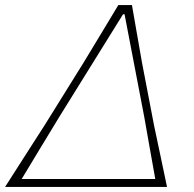

<svg xmlns="http://www.w3.org/2000/svg" viewBox="-41 -733 759 753"><path d="M-21 0Q16 -58 56.5 -121.2Q97 -184.5 135 -243.5L286.5 -487Q326 -552.5 358.5 -606Q391 -659.5 423 -713H476.5Q486 -658.5 495.2 -605.8Q504.5 -553 516 -487L563 -242Q576 -181.5 589 -119Q602 -56.5 614 0ZM193 -277Q157.5 -218.5 119.2 -155.5Q81 -92.5 44 -31H568Q557 -91.5 546 -154Q535 -216.5 525 -273L447.5 -677H441.5Z"/></svg>

Font: Commissioner Loud Thin
Style: Italic
Weight: 100
Italic angle: -12°
Designer: Kostas Bartsokas
Foundry: Kostas Bartsokas
Version: Version 1.000; ttfautohint (v1.8.3)